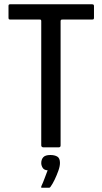

<svg xmlns="http://www.w3.org/2000/svg" viewBox="-20 -693 482 903"><path d="M184 0Q180 0 177 -2.5Q174 -5 174 -9V-593Q174 -598 172.5 -599.5Q171 -601 167 -601H31Q24 -601 22 -602.5Q20 -604 20 -610V-665Q20 -670 22 -671.5Q24 -673 30 -673H410Q418 -673 420 -671Q422 -669 422 -664V-610Q422 -604 420 -602.5Q418 -601 410 -601H274Q269 -601 267 -599.5Q265 -598 265 -593V-9Q265 0 256 0ZM262 73Q262 89 254.5 110Q247 131 237.5 151Q228 171 218 185Q215 190 211 190Q204 190 194.5 190Q185 190 177 190Q173 189 173 187.5Q173 186 176 179Q182 167 190 145Q198 123 204 108Q187 107 180.5 96Q174 85 174 74Q174 57 183.5 46.5Q193 36 217 36Q237 36 249.5 43.5Q262 51 262 73Z"/></svg>

Font: Glory Thin Medium
Style: Regular
Weight: 500
Version: Version 1.011